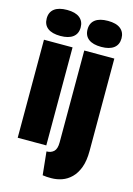

<svg xmlns="http://www.w3.org/2000/svg" viewBox="-129 -775 693 999"><g transform="rotate(15 217.0 -275.5)"><path d="M28 0V-528H182V0ZM105 -569Q60 -569 36.5 -587Q13 -605 13 -639Q13 -673 36.5 -691Q60 -709 105 -709Q150 -709 173 -690.5Q196 -672 196 -639Q196 -605 172.5 -587Q149 -569 105 -569ZM251 158Q238 158 227 157.5Q216 157 204 155L191 30Q215 30 230 16Q245 2 245 -33V-528H407V-31Q407 23 393.5 59Q380 95 357.5 117Q335 139 307.5 148.5Q280 158 251 158ZM325 -569Q280 -569 256.5 -587Q233 -605 233 -639Q233 -673 256.5 -691Q280 -709 325 -709Q370 -709 393 -690.5Q416 -672 416 -639Q416 -605 392.5 -587Q369 -569 325 -569Z"/></g></svg>

Font: Bricolage Grotesque 72pt Condensed ExtraBold
Style: Regular
Weight: 800
Width: 3
Designer: Mathieu Triay
Foundry: Atelier Triay
Version: Version 1.001;gftools[0.9.33.dev8+g029e19f]